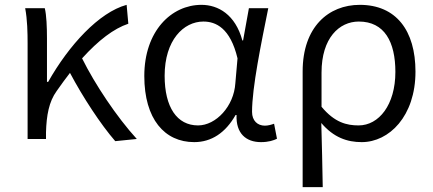

<svg xmlns="http://www.w3.org/2000/svg" viewBox="-20 -574 1790 793"><path d="M456 9 545 0C462 -91 372 -226 319 -333C387 -408 450 -456 510 -476L503 -554C389 -523 265 -388 179 -236H174V-415C174 -462 172 -512 165 -540H84C93 -493 94 -438 94 -395V0H170V-28C172 -97 182 -154 214 -198C233 -225 251 -250 269 -273C322 -173 396 -60 456 9Z M782 13C853 13 911 -25 953 -99H957C954 -23 996 13 1058 13C1089 13 1110 6 1124 -1L1112 -63C1101 -59 1087 -55 1074 -55C1044 -55 1021 -75 1021 -112C1021 -213 1059 -396 1088 -540H1008L984 -407H981C952 -514 881 -554 812 -554C688 -554 576 -446 576 -260C576 -82 660 13 782 13ZM798 -56C711 -56 660 -131 660 -261C660 -408 738 -485 820 -485C871 -485 931 -459 961 -333L952 -230C946 -135 872 -56 798 -56Z M1230 199H1313C1311 101 1310 33 1307 -66C1358 -6 1414 13 1474 13C1587 13 1696 -94 1696 -278C1696 -448 1616 -554 1466 -554C1337 -554 1230 -463 1230 -279ZM1461 -56C1412 -56 1362 -68 1308 -133V-274C1308 -417 1381 -485 1462 -485C1568 -485 1613 -401 1613 -277C1613 -141 1545 -56 1461 -56Z"/></svg>

Font: Noto Sans CJK HK DemiLight
Style: Regular
Weight: 350
Designer: Ryoko NISHIZUKA 西塚涼子 (kana, bopomofo & ideographs); Paul D. Hunt (Latin, Greek & Cyrillic); Sandoll Communications 산돌커뮤니
Foundry: Adobe
Version: Version 2.004;hotconv 1.0.118;makeotfexe 2.5.65603